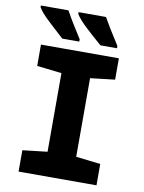

<svg xmlns="http://www.w3.org/2000/svg" viewBox="-99 -995 798 1063"><g transform="rotate(10 300.0 -463.5)"><path d="M81 0V-120L220 -136V-578L81 -594V-714H519V-594L381 -578V-136L519 -120V0ZM406 -767H499V-780Q438 -875 409 -927H255V-917Q272 -888 317 -846.5Q362 -805 406 -767ZM191 -767H287V-780Q229 -870 198 -927H43V-917Q59 -889 106.5 -845Q154 -801 191 -767Z"/></g></svg>

Font: Noto Sans Mono Extra
Style: Regular
Weight: 800
Designer: Monotype Design Team
Foundry: Monotype Imaging Inc.
Version: Version 1.900